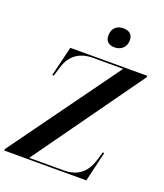

<svg xmlns="http://www.w3.org/2000/svg" viewBox="-186 -1042 984 1151"><g transform="rotate(20 305.5 -466.5)"><path d="M388 -807C425 -807 461 -829 461 -879C461 -919 433 -933 401 -933C363 -933 330 -912 330 -861C330 -823 355 -807 388 -807ZM-21 0H503L548 -191H538L525 -146C502 -65 455 -10 356 -10H135L631 -704L632 -714H141L95 -524H105L123 -583C147 -666 208 -704 289 -704H482L-19 -11Z"/></g></svg>

Font: Noto Serif Display SemiCondensed SemiBold
Style: Italic
Weight: 600
Width: 4
Italic angle: -12°
Designer: Monotype Design Team
Foundry: Monotype Imaging Inc.
Version: Version 2.009